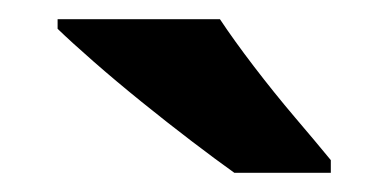

<svg xmlns="http://www.w3.org/2000/svg" viewBox="-20 -786 405 200"><path d="M209.1 -766Q223.7 -744 244.5 -716.8Q265.3 -689.6 287.1 -663.9Q309 -638.2 324.6 -619.2V-606H224.1Q205.3 -619.4 179.7 -638.9Q154.1 -658.4 127.5 -679.9Q100.9 -701.4 77.7 -721.7Q54.5 -742 40 -756V-766Z"/></svg>

Font: Noto Sans Meetei Mayek
Style: Regular
Weight: 400
Designer: Monotype Design Team and Neelakash Kshetrimayum
Foundry: Monotype Imaging Inc.
Version: Version 2.002